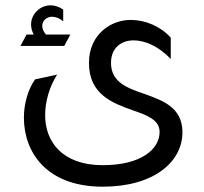

<svg xmlns="http://www.w3.org/2000/svg" viewBox="-20 -513 767 723"><path d="M57 -340H222L245 -383H153C143 -395 139 -406 139 -416C139 -436 157 -450 176 -450C189 -450 203 -445 218 -433V-477C202 -488 186 -493 170 -493C131 -493 97 -460 97 -421C97 -409 100 -396 107 -383H80L57 -340ZM623 -291V-371C585 -414 527 -438 472 -438C398 -438 315 -384 315 -276C315 -157 404 -125 479 -98C534 -79 581 -62 581 -16C581 49 511 109 367 109C213 109 150 19 150 -79C150 -131 166 -186 195 -232L112 -214C84 -174 70 -120 70 -70C70 59 154 190 367 190C559 190 667 97 667 -15C667 -108 594 -134 525 -159C460 -181 398 -203 398 -276C398 -336 440 -361 483 -361C527 -361 578 -338 623 -291Z"/></svg>

Font: Tajawal Medium
Style: Regular
Weight: 500
Designer: Boutros Fonts
Foundry: Created by Boutros International 2017
Version: Version 1.700